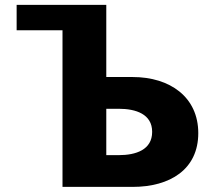

<svg xmlns="http://www.w3.org/2000/svg" viewBox="-20 -752 863 771"><path d="M231 -1.5V-630.5H46.8V-732.5H406.8V-702.8V-630.5V-442.7H512.5C663 -442.7 776.2 -361.9 776.2 -217.4C776.2 -72 663 -1.5 512.5 -1.5ZM406.8 -315.2V-129H456.4C525.6 -129 591 -150.2 591 -222.5C591 -293.9 525.6 -315.2 456.4 -315.2Z"/></svg>

Font: Hussar
Style: BdWide
Weight: 700
Foundry: Cannot Into Space Fonts
Version: Version 2.00